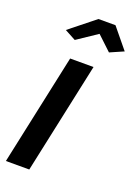

<svg xmlns="http://www.w3.org/2000/svg" viewBox="-141 -790 609 849"><g transform="rotate(20 164.0 -365.0)"><path d="M112 -523H222L110 0H0ZM51 -635 170 -730H250L328 -635L264 -607L197 -670L103 -607Z"/></g></svg>

Font: Raleway SemiBold
Style: Italic
Weight: 600
Italic angle: -12°
Designer: Matt McInerney, Pablo Impallari, Rodrigo Fuenzalida
Foundry: Matt McInerney, Pablo Impallari, Rodrigo Fuenzalida
Version: Version 4.026